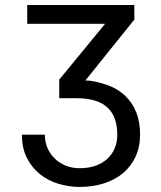

<svg xmlns="http://www.w3.org/2000/svg" viewBox="-20 -548 640 761"><path d="M396.5 -453.6 214.8 -232.4V-158.7H283.7Q325.7 -158.7 357.4 -148.9Q389.2 -139.2 409.2 -118.7Q426.8 -101.1 435.8 -74.7Q444.8 -48.3 444.8 -13.2Q444.8 15.6 434.6 39.8Q424.3 64 405.3 81.5Q386.2 99.1 358.6 108.9Q331.1 118.7 295.9 118.7Q265.1 118.7 239.7 108.2Q214.4 97.7 196.3 79.6Q177.7 61.5 167.7 37.4Q157.7 13.2 157.7 -14.2H66.9Q66.9 39.6 86.9 78.6Q106.9 117.7 139.2 143.1Q171.4 168.5 212.4 180.7Q253.4 192.9 295.9 192.9Q347.7 192.9 391.6 179Q435.5 165 467.8 138.2Q499.5 111.3 517.3 72.8Q535.2 34.2 535.2 -15.1Q535.2 -63 520.8 -100.8Q506.3 -138.7 478 -166.5Q445.3 -198.2 397.7 -213.6Q350.1 -229 318.8 -229H318.4L512.7 -470.7L512.2 -528.3H87.9V-453.6Z"/></svg>

Font: Roboto Mono
Style: Regular
Weight: 400
Monospace: yes
Designer: Google
Version: Version 3.000